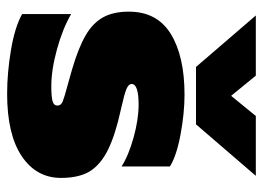

<svg xmlns="http://www.w3.org/2000/svg" viewBox="-122 -618 755 552"><g transform="rotate(90 256.0 -342.5)"><path d="M25 -700H198L256 -629L314 -700H486L338 -528H173ZM21 -28V-169Q62 -145 121.5 -128.5Q181 -112 229 -112Q258 -112 271 -115.5Q284 -119 284 -130Q284 -140 271.5 -145Q259 -150 225 -159L179 -172Q118 -190 82.5 -210.5Q47 -231 30.5 -260.5Q14 -290 14 -335Q14 -416 78 -455.5Q142 -495 253 -495Q306 -495 367.5 -483.5Q429 -472 459 -453V-314Q428 -334 376 -348.5Q324 -363 281 -363Q222 -363 222 -343Q222 -334 236.5 -328Q251 -322 287 -314L329 -304Q394 -287 429 -265Q464 -243 478 -213.5Q492 -184 492 -140Q492 -69 429.5 -27Q367 15 250 15Q190 15 124.5 4Q59 -7 21 -28Z"/></g></svg>

Font: Prompt ExtraBold
Style: Regular
Weight: 800
Designer: Katatrad Team
Foundry: CadsonDemak
Version: Version 1.001